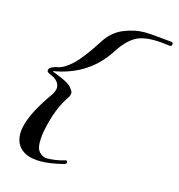

<svg xmlns="http://www.w3.org/2000/svg" viewBox="-102 -708 797 855"><g transform="rotate(15 297.0 -280.5)"><path d="M594 -600Q594 -588 583 -589Q543 -595 508.5 -595Q474 -595 448 -587Q398 -572 353 -502Q273 -376 120 -347Q114 -347 110 -344Q123 -339 129 -336.5Q135 -334 148.5 -328.5Q162 -323 169.5 -319Q177 -315 187.5 -308.5Q198 -302 202.5 -295.5Q207 -289 212 -282Q220 -268 207 -249Q163 -186 142 -83Q136 -55 136 -23.5Q136 8 152 22.5Q168 37 184 37Q225 37 268 24Q276 22 276.5 30Q277 38 267 41Q204 57 162.5 57Q121 57 96 46Q42 22 42 -40Q42 -115 137 -248Q147 -266 147 -277Q147 -311 103 -328Q82 -336 89 -349Q96 -362 126 -367.5Q156 -373 193 -408Q230 -443 283 -526Q315 -577 364.5 -597.5Q414 -618 460 -618Q490 -618 586 -608Q594 -607 594 -600Z"/></g></svg>

Font: Arizonia
Style: Regular
Weight: 400
Designer: Robert E. Leuschke
Foundry: Robert E. Leuschke
Version: Version 1.003